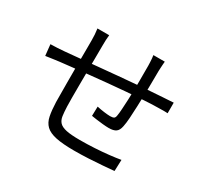

<svg xmlns="http://www.w3.org/2000/svg" viewBox="-157 -996 1315 1237"><g transform="rotate(30 500.0 -377.0)"><path d="M739.7 -771.3Q738.7 -763 737.9 -750Q737 -737 736.3 -723.5Q735.6 -710 735.2 -698.6Q734.8 -667.9 734.6 -635Q734.4 -602.2 733.9 -571.6Q733.4 -541 732.4 -515Q731.4 -477.2 729.7 -431.6Q728 -386.1 725.3 -345.2Q722.6 -304.3 717 -278.1Q710.5 -244.9 692.6 -232.7Q674.8 -220.5 640.5 -220.5Q622.3 -220.5 596.1 -223Q570 -225.5 546 -228.9Q522 -232.3 508.1 -234.7L509.9 -304.3Q536.2 -298.4 564.5 -294.7Q592.9 -291 609.5 -291Q628.6 -291 637.3 -296.3Q645.9 -301.5 648.1 -318.1Q651.7 -337.7 653.6 -370.3Q655.5 -402.9 657.5 -441.3Q659.4 -479.8 659.8 -514.6Q660.4 -543 660.4 -574.3Q660.4 -605.6 660.4 -637.3Q660.4 -668.9 660.4 -695.9Q660.4 -707.4 659.5 -721.5Q658.6 -735.5 657.7 -749Q656.8 -762.5 654.8 -771.3ZM344.3 -739.8Q342.1 -722.4 341.2 -702.1Q340.4 -681.8 340.4 -658.8Q340.4 -626.9 339.9 -577.7Q339.4 -528.5 338.9 -472.9Q338.4 -417.3 338.2 -364.1Q338 -310.9 338 -268.9Q338 -226.9 339 -206Q340.6 -165.5 344.5 -137.8Q348.4 -110.1 364.3 -93Q380.2 -75.9 416.3 -68.1Q452.4 -60.4 516.8 -60.4Q571.3 -60.4 627.4 -63.6Q683.4 -66.8 732.5 -72.3Q781.7 -77.9 814.4 -83.7L811.4 0.6Q778.4 3.9 729.4 7.7Q680.4 11.6 626.1 14.4Q571.8 17.2 520.9 17.2Q434.3 17.2 383.3 6.3Q332.3 -4.6 307 -29.2Q281.7 -53.7 273.5 -94.7Q265.2 -135.6 263.2 -195Q263.2 -216.4 262.7 -254.9Q262.2 -293.3 262.2 -341.5Q262.2 -389.6 262.2 -439.8Q262.2 -490 262.5 -534.8Q262.8 -579.6 262.8 -611.7Q262.8 -643.8 262.8 -655.3Q262.8 -677.9 261.5 -697.6Q260.3 -717.3 256.9 -739.8ZM45.2 -500.5Q68.9 -500.5 95.6 -502.2Q122.3 -503.9 149.3 -506Q181.9 -509 243 -514.8Q304 -520.6 381.4 -528.1Q458.7 -535.5 542.1 -543Q625.4 -550.5 703.8 -556.8Q782.2 -563.1 843.7 -566.5Q863.5 -567.9 883.7 -568.9Q904 -570 921.6 -571.4V-492.7Q914.5 -493.7 900.7 -493.5Q886.9 -493.3 871.5 -493.2Q856.1 -493 843.3 -492.6Q803.5 -492.2 746 -488.5Q688.6 -484.8 622.2 -479.3Q555.9 -473.8 486.9 -467.3Q418 -460.8 354.2 -454Q290.4 -447.2 238.6 -441.6Q186.9 -436 155 -432.3Q139.6 -430.3 121.2 -427.9Q102.9 -425.4 85.2 -422.8Q67.5 -420.2 53.9 -418.2Z"/></g></svg>

Font: Noto Sans JP
Style: Regular
Weight: 100
Designer: Ryoko NISHIZUKA 西塚涼子 (kana, bopomofo & ideographs); Paul D. Hunt (Latin, Greek & Cyrillic); Sandoll Communications 산돌커뮤니
Foundry: Adobe
Version: Version 2.004;hotconv 1.0.118;makeotfexe 2.5.65603